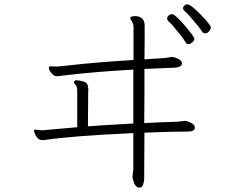

<svg xmlns="http://www.w3.org/2000/svg" viewBox="-20 -799 1040 880"><path d="M884 -684Q900 -665 905.5 -655.5Q911 -646 920.5 -646Q930 -646 938 -655.5Q946 -665 946 -674.5Q946 -684 900 -732Q854 -779 839 -779Q831 -779 825 -773.5Q819 -768 819 -761Q819 -754 831.5 -743.5Q844 -733 884 -684ZM810 -635Q825 -616 829.5 -606.5Q834 -597 843.5 -597Q853 -597 862 -605.5Q871 -614 871 -620Q871 -626 858 -643.5Q845 -661 827 -682Q809 -703 792.5 -718.5Q776 -734 767.5 -734Q759 -734 752.5 -727.5Q746 -721 746 -713.5Q746 -706 757 -697Q768 -688 810 -635ZM793 -241Q715 -239 641 -235Q642 -297 642 -362V-483L784 -489Q814 -492 814 -510Q814 -521 795 -530Q780 -537 771 -538H768L734 -533L642 -527Q643 -575 643 -603V-682Q643 -706 628 -717Q618 -725 598.5 -725Q579 -725 577 -717V-716Q577 -712 580 -708Q592 -692 592 -676V-524Q423 -514 292 -499Q247 -494 243 -494Q239 -494 235 -494L211 -495H208Q204 -494 204 -486Q204 -478 215.5 -464.5Q227 -451 236.5 -450Q246 -449 254 -450.5Q262 -452 272 -453Q410 -470 591 -480V-233Q431 -224 383 -220L384 -334V-372L385 -388Q384 -402 381 -411Q378 -420 362 -426Q342 -431 330 -431Q321 -431 319 -423V-422Q319 -418 326.5 -409.5Q334 -401 334 -382V-216L176 -202H168L142 -205H140Q136 -204 136 -200.5Q136 -197 139.5 -186.5Q143 -176 152 -166.5Q161 -157 172 -157Q183 -157 190 -158Q309 -176 591 -189V-25L587 14Q588 17 591 28Q599 61 620 61L625 60Q632 58 636.5 45Q641 32 641 18V-15L642 -191Q767 -196 842 -196Q873 -196 873 -214L872 -220Q870 -228 855 -236Q840 -244 830 -245H827Z"/></svg>

Font: LXGW WenKai Mono TC Light
Style: Regular
Weight: 300
Designer: LXGW / Fontworks Inc.
Foundry: LXGW / Fontworks Inc.
Version: Version 1.330